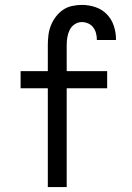

<svg xmlns="http://www.w3.org/2000/svg" viewBox="-20 -763 540 783"><path d="M175 0V-403H64V-473H175V-579Q175 -599 177.5 -619.5Q180 -640 187.5 -659Q195 -678 207.5 -694.5Q220 -711 236.5 -722.5Q253 -734 273.5 -738.5Q294 -743 314 -743Q342 -743 369 -734Q396 -725 415.5 -705Q435 -685 444 -658Q453 -631 453 -603V-600H375V-601Q375 -615 371.5 -628Q368 -641 360 -651.5Q352 -662 339.5 -667.5Q327 -673 314 -673Q298 -673 284.5 -664Q271 -655 264 -640.5Q257 -626 254.5 -610.5Q252 -595 252 -579V-473H417V-403H252V0Z"/></svg>

Font: Iosevka Term Curly
Style: Regular
Weight: 400
Designer: Belleve Invis
Foundry: Belleve Invis
Version: Version 32.3.0